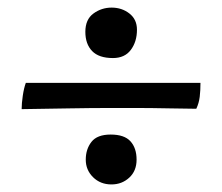

<svg xmlns="http://www.w3.org/2000/svg" viewBox="-20 -518 590 510"><path d="M37.5 -228.1Q37.5 -243.3 40.5 -263.7Q43.5 -284.1 48.6 -297.9H512.5Q512.5 -277.7 510.5 -260.7Q508.4 -243.8 501.4 -229.1Q460.9 -229.6 433.3 -230.1Q405.7 -230.6 384.2 -230.9Q362.7 -231.2 339.6 -231.2Q316.6 -231.2 285 -231.2Q220.9 -231.2 162.5 -230.1Q104.1 -229.1 37.5 -228.1ZM276 -28.1Q246.7 -28.1 227.2 -47.3Q207.8 -66.5 207.8 -93.9Q207.8 -121.7 222.9 -141.1Q238.1 -160.6 274 -160.6Q310.4 -160.6 326.6 -142.6Q342.8 -124.7 342.8 -93.9Q342.8 -64 323.3 -46.1Q303.8 -28.1 276 -28.1ZM280 -363.8Q242.6 -363.8 224.7 -382.4Q206.7 -401.1 206.7 -433.4Q206.7 -466.4 228.2 -482.1Q249.7 -497.8 276.5 -497.8Q303.8 -497.8 323.8 -482.1Q343.8 -466.5 343.8 -439.1Q343.8 -407.3 327.5 -385.5Q311.3 -363.8 280 -363.8Z"/></svg>

Font: Vollkorn
Style: Regular
Weight: 400
Designer: Friedrich Althausen
Foundry: Friedrich Althausen
Version: Version 5.001